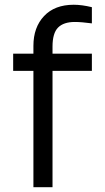

<svg xmlns="http://www.w3.org/2000/svg" viewBox="-20 -785 440 805"><path d="M289.1 -765.1Q323.2 -765.1 365.2 -754.9V-687Q321.3 -692.9 293.9 -692.9Q246.6 -692.9 223.4 -669.4Q200.2 -646 200.2 -589.8V-560.1H365.2V-487.8H200.2V0H120.1V-487.8H35.2V-560.1H120.1V-592.8Q120.1 -670.4 164.8 -717.8Q209.5 -765.1 289.1 -765.1Z"/></svg>

Font: TASA Explorer
Style: Regular
Weight: 400
Designer: Weizhong Zhang
Foundry: Local Remote
Version: Version 1.000;Glyphs 3.1.2 (3151)